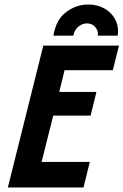

<svg xmlns="http://www.w3.org/2000/svg" viewBox="-20 -826 544 846"><path d="M14.6 0 170.8 -625H504.2L477.1 -516.7H264.6L241 -420.8H404.9L379.2 -316.7H214.6L163.2 -112.5H375.7L347.9 0ZM215.3 -668.8Q226.4 -738.9 271.2 -772.6Q316 -806.2 368.8 -806.2Q409 -806.2 440.3 -788.5Q471.5 -770.8 487.8 -739.9Q504.2 -709 498.6 -668.8H411.1Q413.9 -691 399.7 -706.9Q385.4 -722.9 363.2 -722.9Q343.1 -722.9 325.7 -709Q308.3 -695.1 302.8 -668.8Z"/></svg>

Font: Afacad
Style: Italic
Weight: 400
Italic angle: -14°
Designer: Kristian Moeller
Foundry: Dicotype
Version: Version 1.000